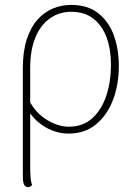

<svg xmlns="http://www.w3.org/2000/svg" viewBox="-20 -532 557 782"><path d="M95 230Q88 230 83.5 226.5Q79 223 76.5 216Q74 209 73.5 199Q73 189 73 176V-254Q73 -321 88.5 -370Q104 -419 131.5 -450.5Q159 -482 194.5 -497Q230 -512 270 -512Q338 -512 381 -477.5Q424 -443 444 -387Q464 -331 464 -265Q464 -187 440 -124.5Q416 -62 370.5 -25Q325 12 260 12Q202 12 152.5 -22Q103 -56 77 -115L92 -137Q118 -78 166 -47Q214 -16 260 -16Q318 -16 356 -50.5Q394 -85 413 -142.5Q432 -200 432 -268Q432 -330 414.5 -378.5Q397 -427 361 -455.5Q325 -484 270 -484Q221 -484 183 -457Q145 -430 124 -379Q103 -328 103 -255V149Q103 170 104.5 190.5Q106 211 111 221Q110 223 105.5 226.5Q101 230 95 230Z"/></svg>

Font: Arima Thin
Style: Regular
Weight: 100
Designer: Joana Correia and Natanael Gama
Foundry: NDISCOVER
Version: Version 1.101;gftools[0.9.23]